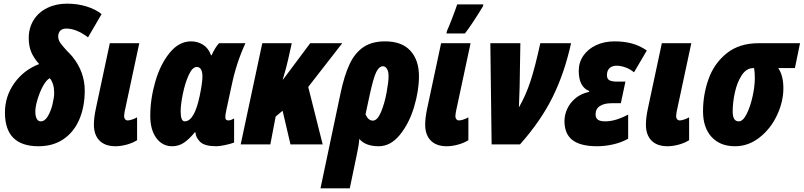

<svg xmlns="http://www.w3.org/2000/svg" viewBox="-20 -789 4391 1049"><path d="M7 -174Q7 -263 58.5 -335Q110 -407 194 -439Q165 -471 151 -504Q137 -537 137 -581Q137 -636 163.5 -679Q190 -722 238 -745.5Q286 -769 346 -769Q404 -769 453.5 -753.5Q503 -738 535 -712L461 -585Q397 -633 342 -633Q321 -633 309.5 -621.5Q298 -610 298 -589Q298 -571 310 -554Q322 -537 348 -509Q368 -489 376 -479Q443 -396 443 -294Q443 -207 414 -138Q385 -69 328 -29.5Q271 10 190 10Q7 10 7 -174ZM276 -282Q276 -332 252 -362Q233 -352 215 -319Q197 -286 185 -246Q173 -206 173 -178Q173 -155 180.5 -140.5Q188 -126 202 -126Q225 -126 241.5 -154Q258 -182 267 -219.5Q276 -257 276 -282Z M493 -108Q493 -146 504 -197L580 -553H741L661 -179Q661 -176 659.5 -169Q658 -162 658 -154Q658 -144 663.5 -137.5Q669 -131 678 -131Q687 -131 702 -136Q717 -141 729 -148V-23Q703 -7 671 1.5Q639 10 611 10Q554 10 523.5 -21Q493 -52 493 -108Z M801 -156Q801 -248 828.5 -343Q856 -438 907 -500.5Q958 -563 1024 -563Q1060 -563 1089.5 -544.5Q1119 -526 1133 -487H1136Q1156 -531 1177 -553H1321Q1271 -445 1246 -324L1217 -190Q1211 -162 1211 -150Q1211 -139 1215.5 -135Q1220 -131 1228 -131Q1240 -131 1259 -142V-10Q1237 -2 1207.5 4Q1178 10 1162 10Q1098 10 1073.5 -14Q1049 -38 1048 -66H1044Q1015 -30 986 -10Q957 10 921 10Q867 10 834 -35Q801 -80 801 -156ZM1071 -265Q1086 -337 1086 -370Q1086 -423 1055 -423Q1031 -423 1011 -379Q991 -335 979 -276Q967 -217 967 -181Q967 -126 989 -126Q1042 -126 1071 -265Z M1413 -553H1574L1555 -467Q1545 -421 1525 -355H1527L1675 -553H1850L1664 -314L1743 0H1567L1524 -184L1486 -152L1457 0H1295Z M1840 -277Q1861 -377 1890 -438.5Q1919 -500 1965.5 -531.5Q2012 -563 2084 -563Q2175 -563 2222 -512Q2269 -461 2269 -372Q2269 -293 2242 -203.5Q2215 -114 2164.5 -52Q2114 10 2049 10Q1977 10 1943 -30Q1941 4 1929 58L1891 240H1731ZM2103 -372Q2103 -399 2094 -413Q2085 -427 2073 -427Q2051 -427 2035.5 -395Q2020 -363 2000 -271L1977 -164Q1992 -130 2017 -130Q2042 -130 2061.5 -176.5Q2081 -223 2092 -282.5Q2103 -342 2103 -372Z M2303 -108Q2303 -146 2314 -197L2390 -553H2551L2471 -179Q2471 -176 2469.5 -169Q2468 -162 2468 -154Q2468 -144 2473.5 -137.5Q2479 -131 2488 -131Q2497 -131 2512 -136Q2527 -141 2539 -148V-23Q2513 -7 2481 1.5Q2449 10 2421 10Q2364 10 2333.5 -21Q2303 -52 2303 -108ZM2422 -620Q2431 -639 2449.5 -687Q2468 -735 2478 -765H2621L2619 -755Q2557 -653 2520 -606H2419Z M2659 -553H2823L2819 -313Q2817 -235 2815 -202Q2853 -268 2878.5 -346Q2904 -424 2932 -553H3100Q3064 -389 2999 -258Q2934 -127 2821 0H2666Z M3064 -128Q3064 -161 3079 -194Q3094 -227 3124.5 -252.5Q3155 -278 3199 -287V-292Q3142 -314 3142 -402Q3142 -448 3167 -484.5Q3192 -521 3236.5 -542Q3281 -563 3338 -563Q3389 -563 3432 -551.5Q3475 -540 3514 -513L3444 -394Q3422 -412 3396.5 -421Q3371 -430 3349 -430Q3324 -430 3310 -416.5Q3296 -403 3296 -378Q3296 -358 3309.5 -350.5Q3323 -343 3353 -343H3397L3372 -225H3320Q3282 -225 3258 -210Q3234 -195 3234 -164Q3234 -145 3246 -135.5Q3258 -126 3288 -126Q3342 -126 3412 -163V-31Q3374 -10 3329.5 0Q3285 10 3242 10Q3152 10 3108 -23.5Q3064 -57 3064 -128Z M3509 -108Q3509 -146 3520 -197L3596 -553H3757L3677 -179Q3677 -176 3675.5 -169Q3674 -162 3674 -154Q3674 -144 3679.5 -137.5Q3685 -131 3694 -131Q3703 -131 3718 -136Q3733 -141 3745 -148V-23Q3719 -7 3687 1.5Q3655 10 3627 10Q3570 10 3539.5 -21Q3509 -52 3509 -108Z M3821 -181Q3821 -273 3851.5 -358Q3882 -443 3950.5 -498Q4019 -553 4126 -553H4351L4323 -417H4232Q4260 -376 4260 -307Q4260 -234 4225.5 -160Q4191 -86 4130 -38Q4069 10 3996 10Q3914 10 3867.5 -41Q3821 -92 3821 -181ZM4104 -362Q4104 -393 4100 -417H4096Q4058 -417 4032.5 -378Q4007 -339 3995 -283.5Q3983 -228 3983 -180Q3983 -126 4016 -126Q4039 -126 4059 -165.5Q4079 -205 4091.5 -261Q4104 -317 4104 -362Z"/></svg>

Font: Noto Sans UI CondBlack
Style: Italic
Weight: 900
Width: 3
Italic angle: -12°
Designer: Monotype Design Team
Foundry: Monotype Imaging Inc.
Version: Version 1.001